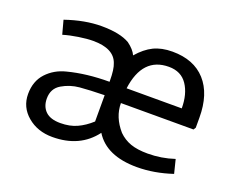

<svg xmlns="http://www.w3.org/2000/svg" viewBox="-87 -631 961 789"><g transform="rotate(20 393.0 -236.5)"><path d="M742.5 -268.8V-225L736.2 -215H418.8Q418.8 -153.8 465 -101.2Q487.5 -78.8 517.5 -68.1Q547.5 -57.5 592.5 -57.5Q652.5 -57.5 708.8 -76.2L723.8 -16.2Q645 10 570 10Q436.2 10 385 -72.5Q321.2 12.5 201.2 12.5Q136.2 12.5 91.9 -25Q47.5 -62.5 47.5 -120Q47.5 -176.2 80.6 -211.9Q113.8 -247.5 163.8 -260Q245 -281.2 345 -281.2V-285Q345 -336.2 335 -360Q315 -416.2 225 -416.2Q198.8 -416.2 161.9 -410.6Q125 -405 96.2 -396.2L80 -456.2Q163.8 -485 236.2 -485Q317.5 -485 360 -460Q388.8 -438.8 398.8 -416.2Q430 -452.5 464.4 -469.4Q498.8 -486.2 546.2 -486.2Q640 -486.2 691.2 -429.4Q742.5 -372.5 742.5 -268.8ZM553.8 -422.5Q438.8 -422.5 420 -280H661.2Q661.2 -342.5 634.4 -382.5Q607.5 -422.5 553.8 -422.5ZM345 -107.5V-222.5Q278.8 -221.2 237.5 -217.5Q196.2 -213.8 161.2 -193.1Q126.2 -172.5 126.2 -128.8Q126.2 -93.8 147.5 -73.1Q168.8 -52.5 212.5 -52.5Q253.8 -52.5 285 -66.9Q316.2 -81.2 345 -107.5Z"/></g></svg>

Font: Cambay
Style: Regular
Weight: 400
Version: Version 1.180;PS 001.180;hotconv 1.0.70;makeotf.lib2.5.58329